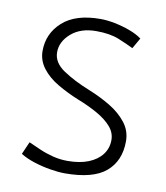

<svg xmlns="http://www.w3.org/2000/svg" viewBox="-64 -553 535 620"><g transform="rotate(10 203.0 -242.5)"><path d="M42 -25Q61 -13 87.5 -4.5Q114 4 141.5 8.5Q169 13 189 13Q282 13 324 -23Q366 -59 366 -123Q366 -157 345.5 -183.5Q325 -210 292 -230Q259 -250 219 -266Q169 -286 133 -310Q97 -334 97 -368Q97 -403 128 -430Q159 -457 210 -457Q255 -457 284.5 -445Q314 -433 334 -423L354 -458Q338 -470 313.5 -479Q289 -488 263.5 -493Q238 -498 217 -498Q135 -498 92.5 -459.5Q50 -421 50 -364Q50 -333 69.5 -307.5Q89 -282 121.5 -263Q154 -244 191 -229Q227 -215 256 -198.5Q285 -182 302 -162.5Q319 -143 319 -119Q319 -92 303.5 -71.5Q288 -51 259.5 -39.5Q231 -28 191 -28Q166 -28 142.5 -34Q119 -40 98.5 -49Q78 -58 60 -66Z"/></g></svg>

Font: Catamaran Thin Thin
Style: Regular
Weight: 250
Version: Version 2.000